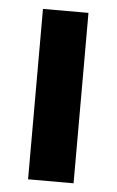

<svg xmlns="http://www.w3.org/2000/svg" viewBox="-44 -561 361 593"><g transform="rotate(5 136.5 -264.0)"><path d="M206.5 -528.3V0H65.4V-528.3Z"/></g></svg>

Font: Vazirmatn RD UI
Style: Bold
Weight: 700
Designer: Saber Rastikerdar
Foundry: Saber Rastikerdar
Version: Version 33.003